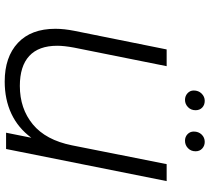

<svg xmlns="http://www.w3.org/2000/svg" viewBox="-58 -848 912 837"><g transform="rotate(90 398.5 -430.0)"><path d="M770 -700 630 0H559L581 -110Q538 -52 476 -23Q414 6 336 6Q229 6 167.5 -51.5Q106 -109 106 -215Q106 -253 115 -298L196 -700H269L188 -296Q180 -253 180 -223Q180 -142 224.5 -101Q269 -60 355 -60Q454 -60 522.5 -116.5Q591 -173 614 -287L696 -700ZM375 -818Q375 -839 388.5 -852.5Q402 -866 420 -866Q438 -866 449.5 -855Q461 -844 461 -826Q461 -806 447.5 -793Q434 -780 416 -780Q399 -780 387 -791Q375 -802 375 -818ZM554 -818Q554 -839 567 -852.5Q580 -866 599 -866Q616 -866 628 -855Q640 -844 640 -826Q640 -806 626.5 -793Q613 -780 594 -780Q577 -780 565.5 -791Q554 -802 554 -818Z"/></g></svg>

Font: Montserrat Alternates
Style: Italic
Weight: 400
Italic angle: -11.3°
Designer: Julieta Ulanovsky
Foundry: Julieta Ulanovsky
Version: Version 7.200